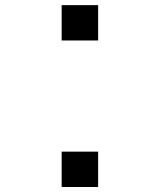

<svg xmlns="http://www.w3.org/2000/svg" viewBox="-20 -746 640 766"><path d="M371.5 -141V0H226V-141ZM371.5 -725.5V-584.5H226V-725.5Z"/></svg>

Font: JuliaMono Italic
Style: Regular
Weight: 400
Italic angle: -9°
Monospace: yes
Designer: cormullion
Foundry: corm
Version: Version 0.049; ttfautohint (v1.8.4)